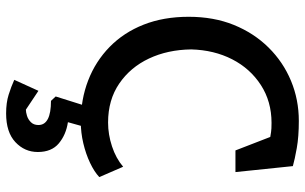

<svg xmlns="http://www.w3.org/2000/svg" viewBox="-200 -530 973 612"><g transform="rotate(90 286.0 -224.5)"><path d="M369 4Q298 4 237 -19.5Q176 -43 130 -88Q84 -133 59 -196.5Q34 -260 34 -340Q34 -420 60 -484Q86 -548 132 -594.5Q178 -641 238 -666Q298 -691 366 -691Q416 -691 452.5 -684.5Q489 -678 510 -672L529 -489H460L417 -600Q410 -601 401.5 -602.5Q393 -604 372 -604Q304 -604 251.5 -570Q199 -536 169.5 -478.5Q140 -421 138 -348Q139 -273 167 -213.5Q195 -154 247 -118.5Q299 -83 371 -83Q409 -83 447 -95.5Q485 -108 512 -131L545 -55Q528 -39 499.5 -25.5Q471 -12 437 -4Q403 4 369 4ZM342 242Q308 242 282.5 234Q257 226 235 216L270 139L330 179Q338 179 349.5 175.5Q361 172 370 163Q379 154 379 139Q379 99 302 99L288 84L316 -5H384L370 45Q410 51 437.5 74Q465 97 465 141Q465 183 433.5 212.5Q402 242 342 242Z"/></g></svg>

Font: Kreon
Style: Regular
Weight: 400
Designer: Julia Petretta
Foundry: Julia Petretta and Eli Heuer
Version: Version 2.002